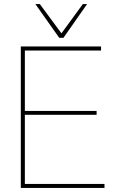

<svg xmlns="http://www.w3.org/2000/svg" viewBox="-20 -930 565 950"><path d="M83 0V-700H480V-680H103V-381H458V-362H103V-20H497V0ZM411 -910 294 -743H273L155 -910H177L284 -765L390 -910Z"/></svg>

Font: Georama ExtraCondensed Thin Thin
Style: Regular
Weight: 250
Version: Version 1.001